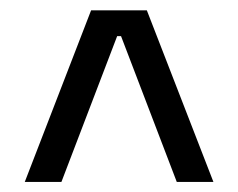

<svg xmlns="http://www.w3.org/2000/svg" viewBox="-20 -659 462 372"><path d="M28 -306.5 156.5 -639H264.5L393.5 -306.5H322.5L214.5 -589H207L99 -306.5Z"/></svg>

Font: Anek Kannada
Style: Regular
Weight: 400
Version: Version 1.003